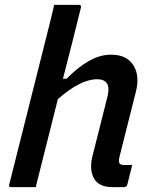

<svg xmlns="http://www.w3.org/2000/svg" viewBox="-20 -770 640 790"><path d="M437 -545Q501 -545 528.5 -502Q556 -459 539 -392Q522 -324 505 -257.5Q488 -191 471 -122Q467 -104 473 -96Q479 -91 493 -91H524Q519 -71 514 -51Q509 -31 504 -11Q501 0 490 0H444Q387 0 367 -35.5Q347 -71 360 -126Q377 -191 391.5 -250.5Q406 -310 423 -376Q431 -411 419.5 -427.5Q408 -444 380 -444Q311 -444 218 -362Q195 -272 172.5 -181Q150 -90 127 0H26Q14 0 18 -11Q58 -171 98.5 -331Q139 -491 179 -651Q187 -682 193 -707.5Q199 -733 203 -750H305Q315 -750 313 -739Q295 -666 276.5 -592.5Q258 -519 239 -446H254Q300 -493 345.5 -519Q391 -545 437 -545Z"/></svg>

Font: Recursive Sn Lnr St Med
Style: Italic
Weight: 500
Italic angle: -15°
Version: Version 1.079;hotconv 1.0.112;makeotfexe 2.5.65598; ttfautoh